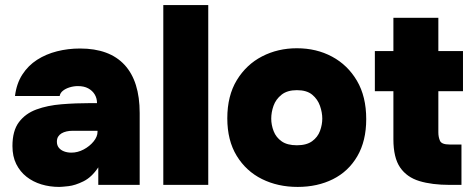

<svg xmlns="http://www.w3.org/2000/svg" viewBox="-20 -728 1853 756"><path d="M213 8Q176 8 143 -2Q110 -12 84.5 -32Q59 -52 44 -82Q29 -112 29 -153Q29 -213 54.5 -247Q80 -281 123.5 -297Q167 -313 222.5 -317.5Q278 -322 338 -322H362Q362 -341 353 -356Q344 -371 327.5 -380Q311 -389 287 -389Q270 -389 254 -384Q238 -379 227.5 -370.5Q217 -362 215 -350H39Q45 -399 68 -434.5Q91 -470 126 -492.5Q161 -515 204.5 -526Q248 -537 295 -537Q411 -537 470.5 -472.5Q530 -408 530 -283V0H367V-69Q341 -30 308.5 -14Q276 2 249.5 5Q223 8 213 8ZM261 -127Q286 -127 309.5 -139.5Q333 -152 348.5 -171Q364 -190 364 -209V-213H265Q253 -213 242 -210.5Q231 -208 222.5 -203Q214 -198 209 -190Q204 -182 204 -170Q204 -156 211.5 -146.5Q219 -137 232 -132Q245 -127 261 -127Z M623 0V-708H800V0Z M1152 8Q1074 8 1011.5 -23Q949 -54 912 -114.5Q875 -175 875 -262Q875 -351 912.5 -412.5Q950 -474 1012 -506Q1074 -538 1149 -538Q1226 -538 1287.5 -505Q1349 -472 1385.5 -410Q1422 -348 1422 -259Q1422 -173 1387 -113Q1352 -53 1291 -22.5Q1230 8 1152 8ZM1149 -156Q1187 -156 1209 -172Q1231 -188 1240 -212.5Q1249 -237 1249 -261Q1249 -285 1240 -311Q1231 -337 1209.5 -355Q1188 -373 1149 -373Q1111 -373 1088.5 -355Q1066 -337 1057 -311.5Q1048 -286 1048 -261Q1048 -236 1057.5 -211.5Q1067 -187 1089 -171.5Q1111 -156 1149 -156Z M1751 0Q1681 0 1631.5 -15Q1582 -30 1555.5 -68.5Q1529 -107 1529 -180V-369H1456V-527H1529V-658H1706V-527H1803V-369H1706V-207Q1706 -188 1712.5 -173.5Q1719 -159 1750 -159H1797V0Z"/></svg>

Font: Onest Black
Style: Regular
Weight: 900
Designer: Dmitri Voloshin, Andrey Kudryavtsev
Foundry: Dmitri Voloshin, Andrey Kudryavtsev
Version: Version 1.000;gftools[0.9.33]